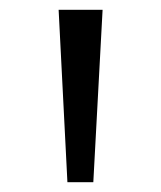

<svg xmlns="http://www.w3.org/2000/svg" viewBox="-20 -842 330 393"><path d="M190 -822 171 -469H118L100 -822Z"/></svg>

Font: Merriweather 7pt Light
Style: Regular
Weight: 300
Designer: Eben Sorkin
Foundry: Eben Sorkin
Version: Version 2.200;gftools[0.9.31]